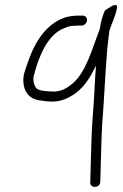

<svg xmlns="http://www.w3.org/2000/svg" viewBox="-20 -512 483 751"><path d="M320.3 -432C321.4 -442.6 313.9 -451 303.3 -451H292.3C262.5 -451 242.8 -448.2 219.9 -438C150.5 -407.1 110.9 -336.5 84.9 -257C76.9 -232.4 69.2 -217 71.7 -188C74.4 -152.5 94.8 -125.8 131.6 -120C167.7 -114.1 200.6 -110.5 234 -124C278 -142.5 307.5 -170.2 334.6 -216C342 -229.3 349.1 -242.3 355.7 -255C354.3 -241.7 353.3 -228.7 352.6 -216C349.4 -149.9 345.7 -88.1 340.5 -24C336.5 44 335.8 124.5 333.4 187L332.8 202C333.3 226.6 372.6 223.4 372.1 199L372.7 184C375.1 120.8 375.7 43.1 379.7 -26C387.5 -121.3 391.2 -221.6 399.4 -319C402.4 -347.7 405.4 -372.7 408.3 -394C413.1 -407.5 418.4 -421.5 422.1 -430C427.1 -445.7 435.7 -464.2 437.3 -480C440 -492.7 433.6 -495.7 418.3 -489L390.4 -471C381.7 -452.3 375.4 -430 371.3 -404C371.1 -402 371.1 -402 370.9 -400C342.6 -328.9 317.6 -228.7 262.3 -184C241.8 -167.3 217.6 -152.2 186.1 -154C163.6 -155 127.9 -155.6 119.8 -170C112.2 -181.8 107.4 -200.8 113 -219C131.8 -291.7 167.4 -379.3 232.1 -402C245.2 -407.7 252.7 -411 268.1 -411C274.1 -411.7 280.9 -412 288.2 -412H299.2C309.8 -412 319.2 -421.4 320.3 -432Z"/></svg>

Font: Just Breathe
Style: Obl2
Weight: 400
Foundry: Cannot Into Space Fonts
Version: Version 0.72